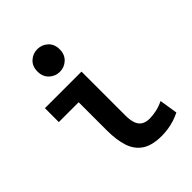

<svg xmlns="http://www.w3.org/2000/svg" viewBox="-223 -883 1006 1006"><g transform="rotate(-45 280.0 -379.5)"><path d="M376 12Q306 12 266 -14.5Q226 -41 209.5 -91Q193 -141 193 -213V-421H46V-524H317V-200Q317 -163 325.5 -140.5Q334 -118 351.5 -107.5Q369 -97 396 -97Q418 -97 445 -102.5Q472 -108 501 -122L517 -21Q495 -10 471.5 -2.5Q448 5 423.5 8.5Q399 12 376 12ZM236 -603Q203 -603 178.5 -626Q154 -649 154 -687Q154 -726 178.5 -748.5Q203 -771 236 -771Q270 -771 294.5 -748.5Q319 -726 319 -687Q319 -649 294.5 -626Q270 -603 236 -603Z"/></g></svg>

Font: Ubuntu Sans Mono SemiBold
Style: Regular
Weight: 600
Monospace: yes
Designer: Dalton Maag Ltd
Foundry: Dalton Maag Ltd
Version: Version 1.006